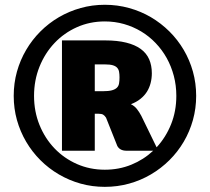

<svg xmlns="http://www.w3.org/2000/svg" viewBox="-20 -756 857 784"><path d="M399 -383.5Q423 -383.5 436.8 -387.2Q450.5 -391 457.5 -398Q464.5 -405 466.2 -415.8Q468 -426.5 468 -440Q468 -453 466.2 -462.8Q464.5 -472.5 458.5 -479.2Q452.5 -486 440.8 -489.5Q429 -493 409 -493H367V-383.5ZM619.5 -154.5Q657 -195 678.5 -248.5Q700 -302 700 -364.5Q700 -407 689.8 -446Q679.5 -485 660.8 -518.8Q642 -552.5 615.5 -580.2Q589 -608 556.5 -627.5Q524 -647 486.5 -657.8Q449 -668.5 408 -668.5Q347 -668.5 294.2 -645Q241.5 -621.5 202.5 -580.2Q163.5 -539 141.2 -483.5Q119 -428 119 -364.5Q119 -301 141.2 -246Q163.5 -191 202.5 -150.2Q241.5 -109.5 294.2 -86.2Q347 -63 408 -63Q466 -63 516.2 -83.5Q566.5 -104 605.5 -140.5H497Q469.5 -140.5 459 -160L413 -275.5Q407.5 -284 401.2 -287.8Q395 -291.5 383 -291.5H367V-140.5H233V-591H409Q459 -591 495.2 -582Q531.5 -573 554.8 -556Q578 -539 589 -514Q600 -489 600 -457Q600 -436 595 -416.8Q590 -397.5 579.8 -381.2Q569.5 -365 553.2 -352Q537 -339 514.5 -330.5Q529 -323.5 538.8 -311.2Q548.5 -299 557 -283ZM408 -736.5Q459.5 -736.5 507.2 -723.2Q555 -710 596.2 -685.8Q637.5 -661.5 671.8 -627.5Q706 -593.5 730.2 -552.2Q754.5 -511 767.8 -463.5Q781 -416 781 -364.5Q781 -313.5 767.8 -266Q754.5 -218.5 730.2 -177.2Q706 -136 671.8 -102Q637.5 -68 596.2 -43.8Q555 -19.5 507.2 -6.2Q459.5 7 408 7Q356.5 7 309.2 -6.2Q262 -19.5 220.5 -43.8Q179 -68 145 -102Q111 -136 86.8 -177.2Q62.5 -218.5 49.2 -265.8Q36 -313 36 -364.5Q36 -416 49.2 -463.5Q62.5 -511 86.8 -552.2Q111 -593.5 145 -627.5Q179 -661.5 220.5 -685.8Q262 -710 309.2 -723.2Q356.5 -736.5 408 -736.5Z"/></svg>

Font: Lato 2
Style: Regular
Weight: 900
Designer: Lukasz Dziedzic with Adam Twardoch and Botio Nikoltchev
Foundry: tyPoland Lukasz Dziedzic
Version: Version 2.015; 2015-08-06; http://www.latofonts.com/